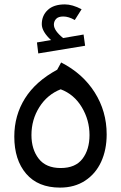

<svg xmlns="http://www.w3.org/2000/svg" viewBox="-20 -839 550 873"><path d="M45 -218Q45 -314 93.5 -391.5Q142 -469 240 -522L258 -555Q356 -505 410.5 -419Q465 -333 465 -228Q465 -158 440 -103.5Q415 -49 367 -17.5Q319 14 253 14Q153 14 99 -49Q45 -112 45 -218ZM387 -225Q387 -293 352 -351.5Q317 -410 256 -433Q195 -409 159 -352Q123 -295 123 -225Q123 -160 156 -117.5Q189 -75 256 -75Q323 -75 355 -117Q387 -159 387 -225ZM367 -631 154 -596 148 -646 212 -657Q192 -675 181 -693.5Q170 -712 170 -729Q170 -768 197 -793.5Q224 -819 275 -819Q309 -819 351 -797L320 -748Q292 -764 268 -764Q245 -764 235 -753Q225 -742 225 -727Q225 -700 267 -666L360 -682Z"/></svg>

Font: FiraGOUPP
Style: Medium
Weight: 400
Designer: bBox Type
Foundry: bBox Type GmbH
Version: Version 1.001